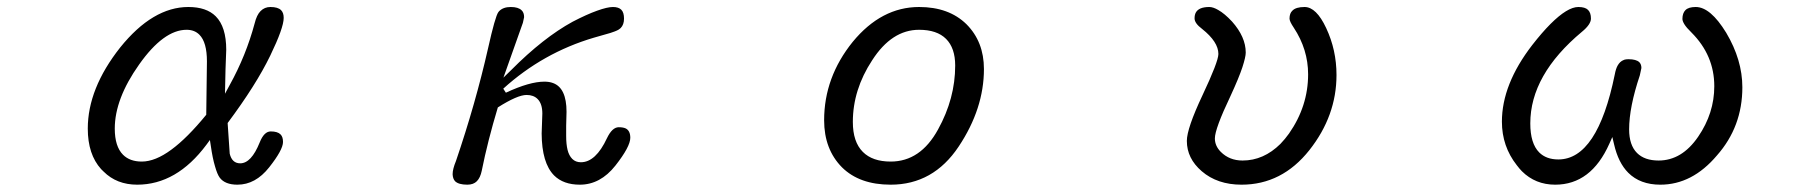

<svg xmlns="http://www.w3.org/2000/svg" viewBox="-20 -500 5040 535"><path d="M299.8 -141.6Q299.8 -224.6 367.7 -320.3Q436 -417 500 -417Q522 -417 535.6 -403.3Q556.6 -382.3 556.6 -329.1L554.7 -180.2Q501.5 -115.2 457.5 -83Q412.6 -49.8 375 -49.8Q341.8 -49.8 322.8 -68.8Q299.8 -91.8 299.8 -141.6ZM362.3 14.6Q472.2 14.6 555.2 -96.7L564.9 -109.9L567.4 -93.8Q572.3 -59.1 579.1 -36.6Q585.4 -14.2 592.3 -4.9Q606.9 14.6 641.6 14.6Q691.9 14.6 730 -33.7Q768.6 -82.5 768.6 -104.5Q768.6 -118.7 761.7 -125.5Q753.4 -133.8 734.4 -133.8Q715.8 -133.8 703.6 -103Q680.2 -44.9 649.4 -44.9Q626.5 -44.9 620.1 -71.8L614.3 -157.2Q693.4 -263.2 732.9 -344.7Q770.5 -422.4 770.5 -450.2Q770.5 -464.4 763.2 -471.7Q754.4 -480.5 733.4 -480.5Q717.3 -480.5 706.1 -469.2Q695.3 -458.5 689.5 -434.6Q665.5 -345.2 620.1 -263.2L606.9 -238.8L608.4 -307.1L610.4 -361.3Q610.4 -425.3 581.1 -454.6Q555.2 -480.5 504.9 -480.5Q405.8 -480.5 314.9 -367.7Q224.6 -253.4 224.6 -141.6Q224.6 -69.8 261.7 -28.8Q265.6 -24.9 268.6 -22Q305.2 14.6 362.3 14.6Z M1497.1 -272.5Q1455.6 -272.5 1389.6 -241.7L1382.3 -252.9Q1492.7 -353 1634.8 -395Q1671.9 -405.3 1680.9 -408.2Q1689.9 -411.1 1692.9 -412.4Q1695.8 -413.6 1698.2 -414.6Q1703.6 -417 1705.8 -418.9Q1708 -420.9 1709.5 -421.9Q1718.8 -431.2 1718.8 -448.2Q1718.8 -465.3 1711.2 -472.9Q1703.6 -480.5 1688 -480.5Q1672.4 -480.5 1643.8 -470.2Q1615.2 -460 1575.7 -439.5Q1494.1 -395 1404.3 -304.7L1382.8 -283.7L1437 -436.5L1440.4 -452.1Q1440.4 -464.8 1433.6 -471.2Q1424.3 -480.5 1403.3 -480.5Q1382.3 -480.5 1371.1 -469.2L1368.7 -466.3Q1359.9 -454.6 1339.8 -364.7Q1305.2 -211.9 1250.5 -51.3Q1241.2 -28.8 1241.2 -14.6Q1241.7 -2 1248 4.9Q1257.8 14.6 1282.2 14.6Q1299.3 14.6 1308.8 4.9Q1318.4 -4.9 1322.3 -23.9Q1338.9 -106.9 1367.2 -200.7Q1421.9 -235.4 1447.3 -235.4Q1466.8 -235.4 1478 -224.1Q1491.2 -210.9 1491.2 -183.6L1489.3 -127.9Q1489.7 -45.9 1523.9 -11.2Q1549.8 14.6 1595.7 14.6Q1652.8 14.6 1694.8 -38.6Q1736.3 -91.3 1736.3 -116.2Q1736.3 -135.7 1723.6 -142.1Q1716.3 -145.5 1704.1 -145.5Q1686 -145.5 1671.4 -115.2Q1640.1 -47.9 1598.6 -47.9Q1584 -47.9 1574.7 -57.1Q1565.4 -66.4 1561.5 -82.3Q1557.6 -98.1 1557.6 -121.1V-149.4L1558.6 -188.5Q1558.6 -254.9 1521 -268.6Q1510.7 -272.5 1497.1 -272.5Z M2461.9 -49.8Q2411.1 -49.8 2384.3 -76.7Q2356.4 -104.5 2356.4 -160.2Q2356.4 -250 2410.2 -332Q2464.8 -417 2541 -417Q2590.8 -417 2616.2 -391.6Q2641.6 -366.2 2641.6 -317.4Q2641.6 -225.6 2593.8 -139.2Q2544.9 -49.8 2461.9 -49.8ZM2461.9 14.6Q2580.6 14.6 2651.4 -91.8Q2721.7 -197.3 2721.7 -307.6Q2721.7 -383.8 2672.9 -432.6Q2624 -480.5 2541 -480.5Q2436 -480.5 2356 -383.3Q2276.4 -284.7 2276.4 -165Q2276.4 -84 2326.2 -33.7Q2375 14.6 2461.9 14.6Z M3704.1 -291Q3704.1 -360.8 3675.3 -421.9Q3647.9 -480.5 3615.2 -480.5Q3590.8 -480.5 3581.1 -470.2Q3573.2 -462.9 3573.2 -448.2Q3573.2 -440.4 3585 -422.9Q3625 -362.3 3625 -293Q3625 -204.1 3571.8 -127.9Q3561 -112.8 3547.9 -99.1Q3501 -52.7 3442.4 -52.7Q3405.8 -52.7 3381.8 -76.7Q3365.2 -93.3 3365.2 -114.3Q3365.2 -141.1 3408.7 -232.4Q3432.6 -284.2 3441.9 -312.7Q3451.2 -341.3 3451.2 -353.5Q3451.2 -397 3413.1 -439.9Q3392.1 -462.4 3374.5 -472.2Q3360.4 -480.5 3349.6 -480.5Q3320.3 -480.5 3312 -464.8Q3308.6 -458.5 3308.6 -448.7Q3308.6 -435.1 3329.6 -419.4Q3375 -383.3 3375 -349.6Q3375 -328.6 3330.6 -234.4Q3287.1 -142.1 3287.1 -107.4Q3287.1 -58.6 3328.6 -22.9Q3372.1 14.6 3439.5 14.6Q3552.2 14.6 3628.4 -81.5Q3704.1 -177.2 3704.1 -291Z M4313.5 14.6Q4413.6 14.6 4464.4 -99.6L4472.7 -118.2L4477.5 -98.1Q4489.3 -46.4 4517.1 -18.6Q4550.3 14.6 4606.4 14.6Q4695.3 14.6 4764.2 -66.9Q4835 -147 4835 -256.8Q4835 -333 4790 -408.7Q4746.1 -480.5 4705.1 -480.5Q4685.1 -480.5 4676.5 -471.9Q4668 -463.4 4668 -447.3Q4668 -441.4 4673.3 -432.6Q4679.2 -422.9 4693.4 -409.2Q4756.8 -345.7 4756.8 -259.8Q4756.8 -184.6 4711.9 -119.1Q4666.5 -52.7 4601.6 -52.7Q4562.5 -52.7 4541.5 -73.7Q4519.5 -95.7 4519.5 -139.6Q4519.5 -201.2 4549.3 -290L4553.7 -310.5Q4553.7 -320.8 4547.9 -326.7Q4539.1 -335 4517.6 -335Q4510.3 -335 4505.9 -333.5Q4498.5 -330.6 4494.6 -326.7Q4490.7 -322.8 4487.8 -317.9Q4482.4 -308.6 4479.5 -292.5Q4431.2 -55.7 4322.3 -55.7Q4288.6 -55.7 4269 -75.2Q4244.1 -100.1 4244.1 -156.2Q4244.1 -291.5 4388.2 -411.6Q4413.1 -432.1 4413.1 -448.2Q4413.1 -464.4 4405 -472.4Q4397 -480.5 4377.9 -480.5Q4347.7 -480.5 4300.3 -433.1Q4276.9 -409.7 4249.5 -374.5Q4165 -265.1 4165 -161.1Q4165 -92.3 4206.5 -39.6Q4213.9 -29.8 4220.7 -22.9Q4258.3 14.6 4313.5 14.6Z"/></svg>

Font: YuPearl-Light
Style: Light
Weight: 300
Designer: Max Yao
Foundry: Max-Everyday
Version: Version 1.011; ttfautohint (v1.8.3)